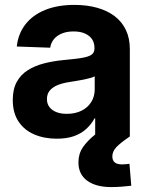

<svg xmlns="http://www.w3.org/2000/svg" viewBox="-20 -552 599 777"><path d="M210 9.3Q158.7 9.3 118.4 -8.1Q78.1 -25.4 54.9 -60.3Q31.7 -95.2 31.7 -147Q31.7 -191.4 47.9 -220.7Q64 -250 92.3 -267.8Q120.6 -285.6 157.2 -295.2Q193.8 -304.7 233.9 -308.6Q281.2 -313 309.3 -317.4Q337.4 -321.8 349.9 -330.3Q362.3 -338.9 362.3 -355.5V-358.4Q362.3 -378.9 352.3 -393.6Q342.3 -408.2 323.5 -416.5Q304.7 -424.8 277.8 -424.8Q251 -424.8 230.5 -416.5Q210 -408.2 198 -393.3Q186 -378.4 183.1 -358.9L47.9 -363.8Q53.7 -416 83 -453.6Q112.3 -491.2 162.6 -511.7Q212.9 -532.2 281.2 -532.2Q332 -532.2 373.5 -520.5Q415 -508.8 444.6 -486.1Q474.1 -463.4 489.7 -430.2Q505.4 -397 505.4 -353.5V0H365.2V-73.2H362.8Q349.1 -48.3 328.6 -29.8Q308.1 -11.2 279.1 -1Q250 9.3 210 9.3ZM250 -91.3Q284.7 -91.3 310.3 -104.2Q335.9 -117.2 349.6 -139.6Q363.3 -162.1 363.3 -189.9V-243.2Q357.4 -239.7 346.4 -236.6Q335.4 -233.4 321.3 -230.5Q307.1 -227.5 291 -224.9Q274.9 -222.2 258.8 -219.7Q233.9 -215.8 213.6 -207.8Q193.4 -199.7 181.6 -185.8Q169.9 -171.9 169.9 -150.9Q169.9 -132.3 179.9 -118.9Q189.9 -105.5 208 -98.4Q226.1 -91.3 250 -91.3ZM430.2 205.1Q368.2 205.1 332.8 179.2Q297.4 153.3 297.4 105Q297.4 70.8 315.2 44.4Q333 18.1 365.2 -7.8L505.9 0Q466.8 26.4 450.7 43.7Q434.6 61 434.6 81.1Q434.6 96.7 444.1 105Q453.6 113.3 473.6 113.3Q481.4 113.3 489.3 112.5Q497.1 111.8 503.9 110.8L511.2 199.7Q494.6 201.7 472.2 203.4Q449.7 205.1 430.2 205.1Z"/></svg>

Font: Inter 28pt
Style: Bold
Weight: 700
Designer: Rasmus Andersson
Foundry: rsms
Version: Version 4.001;git-66647c0bb